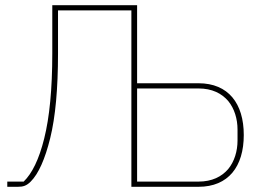

<svg xmlns="http://www.w3.org/2000/svg" viewBox="-20 -718 1017 738"><path d="M8 -20H71C103 -51 130 -105 150 -186C170 -266 181 -374 181 -513V-698H507V-398H743C858 -398 917 -320 917 -199C917 -78 858 0 743 0H485V-678H203V-513C203 -377 193 -268 173 -187C153 -106 128 -50 98 -20C82 -4 69 0 49 0H8ZM743 -20C795 -20 832 -39 857 -68C881 -97 893 -137 893 -178V-220C893 -261 881 -301 857 -330C832 -359 795 -378 743 -378H507V-20Z"/></svg>

Font: Plexus Sans Thin
Style: Regular
Weight: 250
Version: Version 2.001;PS 002.001;hotconv 1.0.70;makeotf.lib2.5.58329